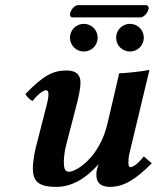

<svg xmlns="http://www.w3.org/2000/svg" viewBox="-20 -719 612 749"><path d="M528 -651C541 -651 557 -670 559 -683C560 -685 560 -686 560 -687C560 -693 557 -699 548 -699H284C271 -699 256 -680 254 -668C253 -666 253 -665 253 -663C253 -657 256 -651 263 -651ZM433 -572C433 -542 457 -518 487 -518C517 -518 541 -542 541 -572C541 -602 517 -626 487 -626C457 -626 433 -602 433 -572ZM253 -572C253 -542 277 -518 307 -518C337 -518 361 -542 361 -572C361 -602 337 -626 307 -626C277 -626 253 -602 253 -572ZM280 -315C287.8 -345.1 294 -378 294 -395C294 -413 291 -444 239 -444C187 -444 148.5 -424.5 79 -352C86 -340.3 94.7 -331.3 107 -325C129 -353 149 -367 161 -367C165 -367 169 -362 169 -351C169 -342 166.9 -328 162 -309L119 -141C114.6 -123.8 108 -82 108 -64C108 -12 129 10 200 10C252 10 307 -14 365 -79C356 -57 356 -43 356 -39C356 -21 359 10 410 10C462 10 510 -19 572 -82L541 -109C520 -82 500 -67 489 -67C484 -67 481 -71 481 -83C481 -92 481 -106 486 -125L563 -446C531 -440 464 -433 445 -433L399 -236C368.5 -105.1 278 -49 249 -49C233 -49 229 -62 229 -88C229 -104 232.3 -131.2 238 -153Z"/></svg>

Font: Linux Libertine O
Style: Bold Italic
Weight: 700
Italic angle: -11.5°
Designer: Philipp H. Poll
Foundry: Philipp H. Poll
Version: Version 4.1.0